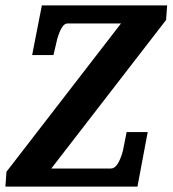

<svg xmlns="http://www.w3.org/2000/svg" viewBox="-56 -691 639 711"><path d="M563 -671 559 -617 134 -67H355Q381 -67 399 -132Q406 -167 413 -202H491L453 0H-36L-32 -55L392 -604H193Q173 -604 156 -547Q149 -517 142 -487H63L99 -671Z"/></svg>

Font: Apparatus SIL
Style: Bold Italic
Weight: 700
Italic angle: -11°
Version: Version 1.0